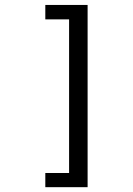

<svg xmlns="http://www.w3.org/2000/svg" viewBox="-20 -651 540 780"><path d="M335.9 -630.9V109.4H164.1V51.8H260.7V-572.3H164.1V-630.9Z"/></svg>

Font: BabelStone Shapes
Style: Regular
Weight: 400
Designer: Andrew West
Foundry: BabelStone
Version: Version 15.0.0 September 13, 2022